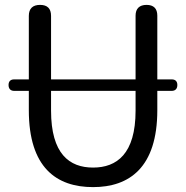

<svg xmlns="http://www.w3.org/2000/svg" viewBox="-20 -753 761 786"><path d="M189 -580V-688C189 -718 174 -733 144 -733C114 -733 98 -718 98 -688V-428H38C23 -428 15 -420 15 -405C15 -390 23 -381 38 -381H98V-302C98 -67 211 13 361 13C509 13 624 -67 624 -302V-381H683C698 -381 706 -390 706 -405C706 -420 698 -428 683 -428H624V-689C624 -718 609 -733 580 -733C551 -733 535 -718 535 -689V-428H362H189ZM448 -381H535V-300C535 -123 458 -67 361 -67C264 -67 189 -123 189 -300V-381H362Z"/></svg>

Font: GenSenRounded2 TW R
Style: Regular
Weight: 400
Version: Version 2.100;PS 2.1;hotconv 16.6.51;makeotf.lib2.5.65220 DE